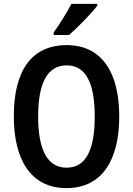

<svg xmlns="http://www.w3.org/2000/svg" viewBox="-20 -957 683 987"><path d="M480 -928V-937H347C324 -893 290 -838 256 -790V-777H335C380 -816 452 -890 480 -928ZM593 -358C593 -578 508 -725 323 -725C142 -725 51 -594 51 -359C51 -141 135 10 322 10C507 10 593 -138 593 -358ZM176 -358C176 -529 223 -621 323 -621C421 -621 467 -531 467 -358C467 -185 421 -95 322 -95C224 -95 176 -187 176 -358Z"/></svg>

Font: Noto Sans Sinhala UI Condensed SemiBold
Style: Regular
Weight: 600
Width: 3
Designer: Jelle Bosma - Monotype Design Team
Foundry: Monotype Imaging Inc.
Version: Version 2.006